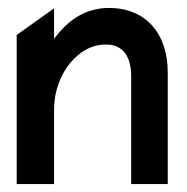

<svg xmlns="http://www.w3.org/2000/svg" viewBox="-20 -463 470 483"><path d="M22 0H116V-186C116 -237 134 -277 157 -305C178 -330 207 -351 247 -351C290 -351 310 -320 310 -271V0H402V-281C402 -376 349 -443 254 -443C192 -443 148 -409 116 -365V-442L22 -375Z"/></svg>

Font: Charger Pro
Style: ExBdNar
Weight: 400
Designer: Jasper
Foundry: Cannot Into Space Fonts
Version: Version 1.09